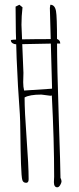

<svg xmlns="http://www.w3.org/2000/svg" viewBox="-20 -776 334 812"><path d="M25.9 -606Q25.9 -610.8 220.2 -610.8Q225.6 -610.8 230.2 -605.2Q234.9 -599.6 234.9 -591.8Q240.2 -592.8 81.1 -589.4H60.1L59.6 -588.9H46.9Q39.6 -588.9 32.7 -593.5Q25.9 -598.1 25.9 -606ZM200.2 -402.8 190.9 -742.2Q190.9 -746.1 192.9 -755.9Q211.9 -755.9 216.8 -729.5Q221.2 -706.5 221.2 -601.6Q221.2 -496.6 228.5 -278.1Q235.8 -59.6 235.8 -23.9Q240.2 -15.1 240.2 -9Q240.2 -2.9 234.6 6.6Q229 16.1 222.2 16.1Q208 16.1 208 -5.9L209 -28.8Q209 -182.6 199.2 -372.1L192.9 -371.1L154.8 -376Q105 -376 84 -363.8Q84 -305.7 92.5 -190.9Q101.1 -76.2 101.1 -18.1Q101.1 -2.9 90.8 -2.9Q78.1 -2.9 74.5 -14.4Q70.8 -25.9 68.8 -83.3Q66.9 -140.6 66.2 -207Q65.4 -273.4 64 -292Q45.9 -536.1 45.9 -748L62 -755.9L75.2 -745.1Q70.8 -708 70.8 -670.9L79.1 -467.8L78.1 -428.2Q78.1 -408.2 82 -393.1L199.2 -400.9Z"/></svg>

Font: Amatic SC
Style: Regular
Weight: 400
Version: Version 1.004